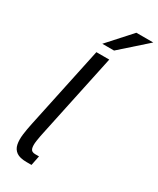

<svg xmlns="http://www.w3.org/2000/svg" viewBox="-225 -966 852 1033"><g transform="rotate(30 201.0 -449.0)"><path d="M152 -60H176L164 0H133Q91 0 70 -15Q49 -30 43.5 -57Q38 -84 42.5 -119.5Q47 -155 56 -196L163 -700H243L136 -196Q127 -156 122.5 -125Q118 -94 123.5 -77Q129 -60 152 -60ZM402 -898 241 -755H168L297 -898Z"/></g></svg>

Font: Epunda Sans
Style: Italic
Weight: 400
Italic angle: -12.0243°
Designer: Simon Atzbach
Foundry: typofactur
Version: Version 2.204; ttfautohint (v1.8.4.7-5d5b)